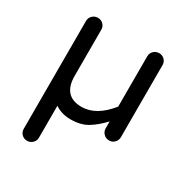

<svg xmlns="http://www.w3.org/2000/svg" viewBox="-170 -644 944 991"><g transform="rotate(30 302.0 -148.5)"><path d="M540 -470V-41Q540 -22 527 -8.5Q514 5 495 5Q476 5 462.5 -8.5Q449 -22 449 -41V-82Q409 -39 368.5 -14.5Q328 10 268 10Q215 10 175 -17V173Q175 192 161.5 205Q148 218 129 218Q110 218 97 205Q84 192 84 173V-470Q84 -489 97.5 -502Q111 -515 130 -515Q149 -515 162 -502Q175 -489 175 -470V-196Q175 -74 285 -74Q372 -74 449 -170V-470Q449 -489 462.5 -502Q476 -515 495 -515Q514 -515 527 -502Q540 -489 540 -470Z"/></g></svg>

Font: VarelaRound
Style: Regular
Weight: 400
Designer: Joe Prince, Avraham Cornfeld
Foundry: Joe Prince, Avraham Cornfeld
Version: Version 2.000;PS 002.000;hotconv 1.0.88;makeotf.lib2.5.64775